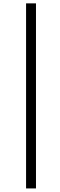

<svg xmlns="http://www.w3.org/2000/svg" viewBox="-20 -835 352 1118"><path d="M131.8 -815.4H189.5V262.2H131.8Z"/></svg>

Font: Noticia Text
Style: Italic
Weight: 400
Italic angle: -8°
Designer: JM Sole
Foundry: JM Sole
Version: Version 1.003